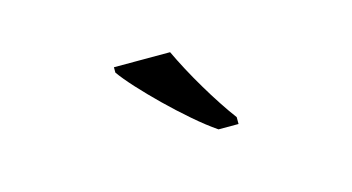

<svg xmlns="http://www.w3.org/2000/svg" viewBox="-35 -862 648 353"><g transform="rotate(-15 288.5 -686.0)"><path d="M386.2 -606H348.1Q328.1 -619.6 304.7 -639.9Q281.2 -660.2 259.3 -681.6Q237.3 -703.1 219.2 -722.9Q201.2 -742.7 191.9 -755.9V-766.1H298.8Q306.6 -749.5 317.1 -729.7Q327.6 -710 339.4 -690.2Q351.1 -670.4 363.3 -651.9Q375.5 -633.3 386.2 -619.1Z"/></g></svg>

Font: Droid Serif
Style: Regular
Weight: 400
Version: Version 1.00 build 112